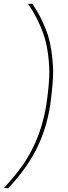

<svg xmlns="http://www.w3.org/2000/svg" viewBox="-35 -860 355 1000"><path d="M8 120H-15Q25 77 62 29Q184 -129 211 -348Q222 -431 222 -488Q219 -605 190 -686.5Q161 -768 111 -840H134Q180 -772 208.5 -694.5Q237 -617 242 -491Q242 -437 231 -348Q216 -214 163.5 -101.5Q111 11 8 120Z"/></svg>

Font: Tanohe Sans Thin
Style: Italic
Weight: 100
Designer: Village Type and Design LLC & Cristiano Sobral
Foundry: Cooper Hewitt Smithsonian Design Museum
Version: Version 1.00;September 29, 2021;FontCreator 13.0.0.2655 64-b